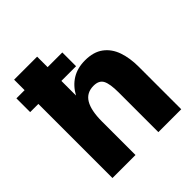

<svg xmlns="http://www.w3.org/2000/svg" viewBox="-197 -872 1011 1011"><g transform="rotate(-45 309.0 -366.0)"><path d="M64.9 0V-732.4H236.3V-442.9Q262.2 -490.2 303.2 -515.4Q344.2 -540.5 400.9 -540.5Q463.9 -540.5 502.9 -511.5Q542 -482.4 559.6 -431.9Q577.1 -381.3 577.1 -316.9V0H406.7V-295.9Q406.7 -359.4 392.6 -386.7Q378.4 -414.1 337.9 -414.1Q285.6 -414.1 261 -372.8Q236.3 -331.5 236.3 -248.5V0ZM3.9 -551.8V-654.3H345.7V-551.8Z"/></g></svg>

Font: Schibsted Grotesk ExtraBold
Style: Regular
Weight: 800
Designer: Bakken & Baeck AS, Henrik Kongsvoll
Foundry: Schibsted ASA
Version: Version 1.100; ttfautohint (v1.8.4.7-5d5b);gftools[0.9.25]